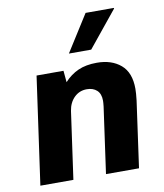

<svg xmlns="http://www.w3.org/2000/svg" viewBox="-85 -829 769 899"><g transform="rotate(-10 300.0 -380.0)"><path d="M34 0 106 -511H234L239 -456Q268 -488 305 -504.5Q342 -521 394 -521Q464 -521 507.5 -484Q551 -447 551 -370Q551 -360 550 -346Q549 -332 547 -315L503 0H346L390 -314Q391 -323 391.5 -330Q392 -337 392 -341Q392 -374 374 -390.5Q356 -407 326 -407Q291 -407 266.5 -383Q242 -359 236 -320L191 0ZM273 -586 383 -760H517L518 -757L379 -586Z"/></g></svg>

Font: Chivo Mono Medium
Style: Bold Italic
Weight: 700
Italic angle: -8.05°
Monospace: yes
Version: Version 1.008